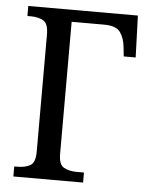

<svg xmlns="http://www.w3.org/2000/svg" viewBox="-52 -758 641 801"><g transform="rotate(5 268.5 -357.0)"><path d="M34 0V-42H47Q80 -42 101 -54Q122 -66 122 -111V-602Q122 -648 101 -660Q80 -672 49 -672H34V-714H493L499 -539H449L445 -577Q441 -616 423.5 -640Q406 -664 356 -664H220V-110Q220 -66 242 -54Q264 -42 296 -42H326V0Z"/></g></svg>

Font: Noto Serif SemiCondensed
Style: Regular
Weight: 400
Width: 4
Designer: Monotype Design Team
Foundry: Monotype Imaging Inc.
Version: Version 2.013